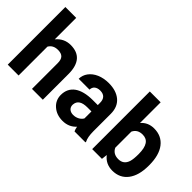

<svg xmlns="http://www.w3.org/2000/svg" viewBox="-54 -1254 1767 1767"><g transform="rotate(45 829.5 -370.0)"><path d="M191.9 -750H50.8V0H191.9V-375.5C210.4 -407.2 240.2 -423.3 281.7 -423.3C342.3 -423.3 366.2 -395 366.2 -334.5V0H507.3V-338.4C505.9 -471.7 447.8 -538.1 333 -538.1C276.4 -538.1 229.5 -515.6 191.9 -470.7Z M1062.5 0V-8.3C1048.8 -34.2 1042 -71.8 1041.5 -122.1V-351.1C1041.5 -410.2 1022.5 -456.5 984.4 -489.3C945.8 -522 894 -538.1 829.1 -538.1C786.1 -538.1 747.6 -530.8 712.9 -516.1C644 -486.3 604.5 -430.7 604.5 -369.6H745.6C745.6 -409.2 774.4 -433.6 821.8 -433.6C876 -433.6 899.9 -401.9 899.9 -353V-322.8H835C678.2 -322.3 592.8 -260.3 592.8 -148.4C592.8 -103 609.9 -64.9 644 -35.2C677.7 -5.4 720.7 9.8 772.5 9.8C827.1 9.8 871.6 -9.3 905.8 -47.4C908.7 -28.3 913.6 -12.7 919.9 0ZM803.2 -98.1C760.3 -98.1 733.9 -123.5 733.9 -158.7L734.4 -167C738.8 -215.8 776.4 -240.2 847.2 -240.2H899.9V-149.4C882.8 -118.2 844.7 -98.1 803.2 -98.1Z M1626 -267.1C1626 -353 1607.9 -419.9 1571.3 -467.3C1534.7 -514.6 1483.9 -538.1 1419.4 -538.1C1366.2 -538.1 1323.7 -519 1291 -481V-750H1149.9V0H1276.9L1283.2 -56.2C1317.4 -12.2 1363.3 9.8 1420.4 9.8C1485.4 9.8 1535.6 -14.2 1571.8 -61.5C1607.9 -108.9 1626 -174.8 1626 -259.3ZM1484.9 -269.5C1484.9 -225.6 1481.4 -192.9 1474.6 -171.4C1460.4 -126.5 1430.2 -104 1384.8 -104C1339.4 -104 1308.1 -122.6 1291 -159.7V-368.2C1308.1 -404.8 1338.9 -423.3 1383.8 -423.3C1450.7 -423.3 1484.9 -376.5 1484.9 -269.5Z"/></g></svg>

Font: Shabnam
Style: Bold
Weight: 700
Foundry: DejaVu fonts team - Redesigned by Saber Rastikerdar - Based on Vazir font
Version: Version 5.0.1